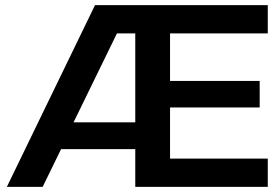

<svg xmlns="http://www.w3.org/2000/svg" viewBox="-20 -732 1098 752"><path d="M1028.8 0H509.8V-147.9H219.2L147 0H6.8L352.1 -711.9H1028.8V-601.1H646V-415H997.1V-311H646V-110.8H1028.8ZM509.8 -252.9V-601.1H438L268.1 -252.9Z"/></svg>

Font: Creato Display
Style: Bold
Weight: 700
Version: Version 1.000